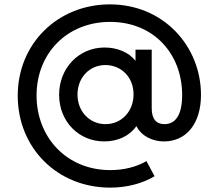

<svg xmlns="http://www.w3.org/2000/svg" viewBox="-20 -646 968 877"><path d="M483 211C558 211 629 193 686 159L649 90C602 117 545 131 484 131C285 131 147 -18 147 -210C147 -403 287 -546 483 -546C681 -546 812 -401 812 -212C812 -121 782 -79 731 -79C695 -79 673 -101 673 -151V-419H599V-368C570 -406 517 -429 458 -429C339 -429 250 -334 250 -213C250 -91 340 0 456 0C518 0 572 -25 603 -70C626 -24 677 0 729 0C833 0 898 -84 898 -212C898 -436 726 -626 482 -626C244 -626 61 -447 61 -209C61 31 243 211 483 211ZM334 -214C334 -292 389 -349 462 -349C536 -348 590 -292 590 -215C590 -138 536 -79 462 -79C389 -79 334 -137 334 -214Z"/></svg>

Font: Mluvka Medium
Style: Regular
Weight: 500
Designer: Modified by Jiří Krblich, Original typeface by Gumpita Rahayu
Foundry: Gumpita Rahayu & Jiří Krblich
Version: Version 2.000;Glyphs 3.1.1 (3134)